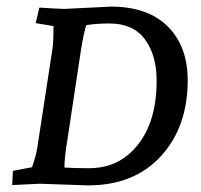

<svg xmlns="http://www.w3.org/2000/svg" viewBox="-20 -556 608 581"><path d="M174 -529 316 -536Q427 -536 487.5 -476Q548 -416 548 -313Q548 -172 467 -83.5Q386 5 246 5L101 0L17 4L19 -39L77 -50Q90 -88 93 -110L139 -410Q142 -432 142 -477L88 -486L99 -533Q144 -530 174 -529ZM311 -485Q273 -485 241 -480Q233 -454 225 -405L184 -133Q175 -81 175 -49Q205 -47 249 -47Q319 -47 367 -87Q454 -160 454 -312Q454 -389 418.5 -437Q383 -485 311 -485Z"/></svg>

Font: Andada SC
Style: Italic
Weight: 400
Italic angle: -8.29999°
Designer: Carolina Giovagnoli
Foundry: Carolina Giovagnoli
Version: Version 1.003